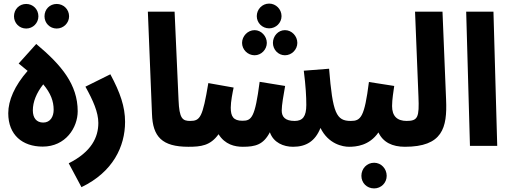

<svg xmlns="http://www.w3.org/2000/svg" viewBox="-20 -813 2847 1070"><path d="M296 -654C334 -654 365 -685 365 -722C365 -761 334 -791 296 -791C257 -791 228 -761 228 -722C228 -685 257 -654 296 -654ZM126 -654C164 -654 194 -685 194 -722C194 -761 164 -791 126 -791C87 -791 58 -761 58 -722C58 -685 87 -654 126 -654ZM218 4C346 4 413 -102 413 -193C413 -342 323 -450 182 -568L84 -459L134 -418C61 -335 26 -253 26 -182C26 -61 105 4 218 4ZM221 -130C183 -130 163 -156 163 -198C163 -245 183 -295 221 -343C263 -293 279 -249 279 -201C279 -164 261 -130 221 -130Z M434 230C609 146 677 4 677 -134C677 -218 650 -297 595 -399L456 -330C499 -253 528 -187 528 -128C528 -48 490 33 363 97Z M1030 5C1079 5 1107 -24 1107 -69C1107 -108 1085 -139 1040 -139C997 -139 979 -152 975 -256L953 -748H804L827 -178C831 -51 883 5 1030 5Z M1480 -655C1518 -655 1549 -686 1549 -723C1549 -761 1518 -793 1480 -793C1441 -793 1411 -761 1411 -723C1411 -686 1441 -655 1480 -655ZM1399 -505C1436 -505 1467 -537 1467 -574C1467 -611 1436 -645 1399 -645C1360 -645 1329 -611 1329 -574C1329 -537 1360 -505 1399 -505ZM1568 -505C1606 -505 1637 -537 1637 -574C1637 -612 1606 -645 1568 -645C1530 -645 1501 -612 1501 -574C1501 -537 1530 -505 1568 -505ZM1029 5C1100 5 1152 -1 1198 -65C1234 -7 1289 5 1333 5C1404 5 1448 -7 1484 -76C1504 -18 1560 5 1613 5C1687 5 1737 -27 1766 -100C1810 -10 1890 5 1925 5C1974 5 2003 -24 2003 -69C2003 -107 1979 -139 1935 -139C1854 -139 1834 -182 1814 -430L1673 -419C1684 -332 1687 -274 1687 -228C1687 -164 1667 -139 1622 -139C1569 -139 1550 -162 1550 -197C1550 -227 1560 -284 1569 -334L1427 -357C1401 -157 1382 -140 1331 -140C1280 -140 1266 -165 1266 -213C1266 -247 1276 -297 1282 -325L1141 -350C1109 -159 1096 -139 1039 -139Z M1925 5C1964 5 2038 -1 2089 -75C2115 -20 2166 5 2237 5C2286 5 2314 -24 2314 -69C2314 -107 2291 -139 2247 -139C2193 -139 2165 -166 2165 -222C2165 -260 2173 -304 2177 -334L2036 -356C2011 -160 1991 -139 1935 -139ZM2065 237C2104 237 2135 206 2135 167C2135 127 2104 94 2065 94C2024 94 1994 127 1994 167C1994 206 2024 237 2065 237Z M2236 5C2446 5 2473 -100 2466 -258L2446 -748H2293L2312 -275C2317 -159 2309 -139 2245 -139Z M2599 0H2751L2730 -748H2578Z"/></svg>

Font: Noto Sans Arabic UI XCn XBd
Style: Regular
Weight: 800
Width: 2
Designer: Monotype Design Team, Nadine Chahine and Nizar Qandah
Foundry: Monotype Imaging Inc.
Version: Version 2.010